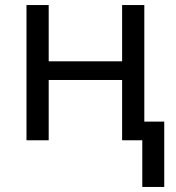

<svg xmlns="http://www.w3.org/2000/svg" viewBox="-20 -556 697 761"><path d="M544 185V0H464V-239H173V0H85V-536H173V-313H464V-536H552V-74H631V185Z"/></svg>

Font: Noto Sans Ambassadori
Style: Regular
Weight: 400
Designer: Monotype Design Team
Foundry: Monotype Imaging Inc.
Version: Version 2.013